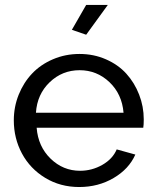

<svg xmlns="http://www.w3.org/2000/svg" viewBox="-20 -750 631 780"><path d="M330.1 -608.9 272 -628.9 330.1 -730H418ZM301.8 9.8Q225.1 9.8 163.8 -27.3Q102.5 -64.5 69.3 -126.2Q36.1 -188 36.1 -261.2Q36.1 -315.9 55.9 -365.2Q75.7 -414.6 110.4 -451.2Q145 -487.8 195.3 -509.3Q245.6 -530.8 303.2 -530.8Q360.8 -530.8 410.4 -509Q460 -487.3 493.2 -450.7Q526.4 -414.1 545.2 -365.7Q564 -317.4 564 -265.1Q564 -242.7 562 -231H128.9Q134.8 -154.8 185.5 -105.5Q236.3 -56.2 305.2 -56.2Q353.5 -56.2 395.8 -80.3Q438 -104.5 454.1 -143.1L529.8 -122.1Q503.9 -63.5 441.7 -26.9Q379.4 9.8 301.8 9.8ZM126 -292H481.9Q475.6 -367.7 424.6 -416.3Q373.5 -464.8 303.2 -464.8Q232.9 -464.8 181.9 -416Q130.9 -367.2 126 -292Z"/></svg>

Font: Rawline Medium
Style: Regular
Weight: 500
Designer: Matt McInerney, Pablo Impallari, Rodrigo Fuenzalida
Foundry: Matt McInerney, Pablo Impallari, Rodrigo Fuenzalida
Version: Version 4.020;PS 004.020;hotconv 1.0.88;makeotf.lib2.5.64775